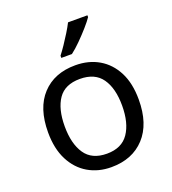

<svg xmlns="http://www.w3.org/2000/svg" viewBox="-140 -872 885 987"><g transform="rotate(-20 302.5 -378.0)"><path d="M551 -269Q551 -136 483.5 -63Q416 10 301 10Q230 10 174.5 -22.5Q119 -55 87 -117.5Q55 -180 55 -269Q55 -402 122 -474Q189 -546 304 -546Q377 -546 432.5 -513.5Q488 -481 519.5 -419.5Q551 -358 551 -269ZM146 -269Q146 -174 183.5 -118.5Q221 -63 303 -63Q384 -63 422 -118.5Q460 -174 460 -269Q460 -364 422 -418Q384 -472 302 -472Q220 -472 183 -418Q146 -364 146 -269ZM451 -756Q439 -738 414 -709.5Q389 -681 360.5 -652.5Q332 -624 308 -606H250V-618Q265 -637 282.5 -663Q300 -689 317 -716.5Q334 -744 345 -766H451Z"/></g></svg>

Font: Noto Sans Manichaean
Style: Regular
Weight: 400
Designer: Monotype Design Team
Foundry: Monotype Imaging Inc.
Version: Version 2.005; ttfautohint (v1.8.4.7-5d5b)